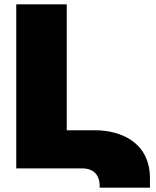

<svg xmlns="http://www.w3.org/2000/svg" viewBox="-20 -777 722 886"><path d="M417 -176H288V-757H55V0H358C411 0 440 29 440 82V89H672V46C672 -117 542 -176 417 -176Z"/></svg>

Font: Montserrat arm Black
Style: Regular
Weight: 900
Designer: Julieta Ulanovsky
Foundry: Julieta Ulanovsky
Version: Version 6.000;PS 006.000;hotconv 1.0.88;makeotf.lib2.5.64775